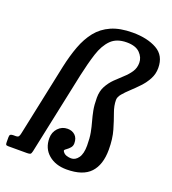

<svg xmlns="http://www.w3.org/2000/svg" viewBox="-195 -892 902 1009"><g transform="rotate(20 256.0 -387.5)"><path d="M466 -163.5Q466 -79 424.5 -34.5Q383 10 292 10Q230 10 190.8 -23.5Q151.5 -57 151.5 -114Q151.5 -147.5 173 -170.2Q194.5 -193 225.5 -193Q251.5 -193 268 -177.5Q284.5 -162 284.5 -133Q284.5 -118.5 275.8 -108.2Q267 -98 257 -91Q247.5 -84.5 246 -81Q244.5 -77.5 248.5 -72.5Q256 -61.5 269.2 -57.2Q282.5 -53 295 -53Q318.5 -53 335 -76Q351.5 -99 351.5 -145Q351.5 -186.5 345.8 -216.8Q340 -247 332.5 -273.2Q325 -299.5 319.2 -329.2Q313.5 -359 313.5 -399Q313.5 -436.5 328.5 -464Q343.5 -491.5 365.2 -513Q387 -534.5 409 -554.2Q431 -574 445.8 -596.2Q460.5 -618.5 460.5 -647Q460.5 -677.5 436.5 -701.8Q412.5 -726 363 -726Q306 -726 274.5 -694.2Q243 -662.5 225.2 -607.2Q207.5 -552 192 -481L94.5 -20Q91.5 -6.5 86.8 -3.2Q82 0 68 0H-36.5Q-47.5 0 -49.8 -4Q-52 -8 -52 -19.5V-46Q-52 -57 -46.8 -60.2Q-41.5 -63.5 -31.5 -63.5H-18Q-5.5 -63.5 -1.5 -69.5Q2.5 -75.5 5 -88L90 -491Q104 -556 124 -609.8Q144 -663.5 175.2 -702.8Q206.5 -742 255 -763.5Q303.5 -785 374.5 -785Q456.5 -785 510 -755Q563.5 -725 563.5 -655.5Q563.5 -622 548.2 -593.5Q533 -565 510.2 -541Q487.5 -517 465 -496.2Q442.5 -475.5 427.2 -457.2Q412 -439 412 -422.5Q412 -390 425.5 -353.5Q439 -317 452.5 -270.8Q466 -224.5 466 -163.5Z"/></g></svg>

Font: Besley* Condensed Medium
Style: Italic
Weight: 500
Width: 3
Italic angle: -13°
Designer: Owen Earl
Foundry: indestructible type*
Version: Version 3.000; ttfautohint (v1.8.3)